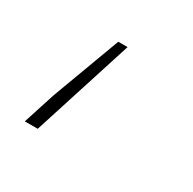

<svg xmlns="http://www.w3.org/2000/svg" viewBox="-63 -258 323 322"><g transform="rotate(30 99.0 -97.0)"><path d="M16 0 36 -62 85 -194H103L41 0Z"/></g></svg>

Font: Source Sans 3 VF
Style: Italic
Weight: 200
Italic angle: -11°
Designer: Paul D. Hunt
Foundry: Adobe Systems Incorporated
Version: Version 3.042;hotconv 1.0.118;makeotfexe 2.5.65603